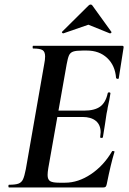

<svg xmlns="http://www.w3.org/2000/svg" viewBox="-20 -827 571 847"><path d="M20 -12Q48 -12 61.5 -17Q75 -22 81.5 -36Q88 -50 94 -81L175 -544Q179 -563 179 -578Q179 -599 167.5 -606Q156 -613 126 -613Q124 -613 124 -619Q124 -625 126 -625H519Q527 -625 525 -616L504 -482Q504 -479 500 -479Q497 -479 494.5 -480.5Q492 -482 492 -483Q488 -538 453 -571Q418 -604 363 -604H345Q316 -604 303 -599.5Q290 -595 284.5 -583Q279 -571 274 -543L193 -85Q190 -67 190 -55Q190 -35 201 -28Q212 -21 241 -21H267Q325 -21 381 -58.5Q437 -96 474 -159Q475 -162 481 -160.5Q487 -159 485 -157Q469 -105 451 -15Q449 -6 446 -3Q443 0 435 0H20Q17 0 17 -6Q17 -12 20 -12ZM422 -223Q424 -237 424 -243Q424 -276 403 -293.5Q382 -311 344 -311H187L191 -339H351Q397 -339 421.5 -356.5Q446 -374 455 -415Q456 -420 462 -419.5Q468 -419 467 -414Q463 -386 455 -352Q455 -348 450 -325Q447 -307 443 -278Q441 -267 439 -253Q437 -239 434 -222Q433 -218 427 -218.5Q421 -219 422 -223ZM259 -680Q256 -680 254 -682.5Q252 -685 254 -687L370 -802Q375 -807 379 -807Q385 -807 388 -802L471 -687L472 -685Q472 -683 469 -681Q466 -679 464 -680L370 -718L260 -680Z"/></svg>

Font: Cormorant Garamond
Style: Bold Italic
Weight: 700
Italic angle: -10°
Designer: Christian Thalmann (Catharsis Fonts)
Foundry: Catharsis Fonts
Version: Version 4.000